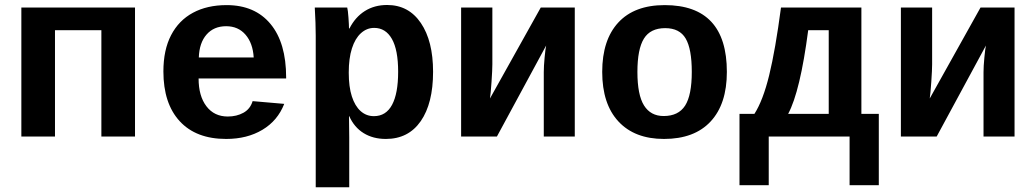

<svg xmlns="http://www.w3.org/2000/svg" viewBox="-20 -559 4241 786"><path d="M532.7 -528.3V0H395V-435.5H205.1V0H67.4V-528.3Z M905.8 9.8Q782.7 9.8 715.8 -62.7Q648.9 -135.3 648.9 -266.6Q648.9 -354.5 680.4 -415Q711.9 -475.6 770 -506.8Q828.1 -538.1 907.7 -538.1Q1023.4 -538.1 1087.4 -460.9Q1151.4 -383.8 1151.4 -241.7V-237.8H793Q793 -166 825 -124Q856.9 -82 912.6 -82Q948.7 -82 976.6 -97.4Q1004.4 -112.8 1014.2 -145L1143.6 -133.8Q1116.7 -64.9 1054.2 -27.6Q991.7 9.8 905.8 9.8ZM905.8 -451.7Q855.5 -451.7 825.7 -417.7Q795.9 -383.8 793.9 -323.7H1018.6Q1015.1 -382.3 985.1 -417Q955.1 -451.7 905.8 -451.7Z M1401.4 -528.3Q1404.3 -518.1 1406.5 -487.3Q1408.7 -456.5 1408.7 -442.4H1410.6Q1434.1 -488.8 1473.4 -513.7Q1512.7 -538.6 1564.9 -538.6Q1652.8 -538.6 1702.9 -464.8Q1752.9 -391.1 1752.9 -265.1Q1752.9 -135.7 1702.4 -63Q1651.9 9.8 1559.6 9.8Q1507.3 9.8 1468.8 -13.9Q1430.2 -37.6 1409.7 -83.5H1408.7L1409.7 3.4V207.5H1272.5V-413.1Q1272.5 -461.9 1268.6 -528.3ZM1407.7 -261.7Q1407.7 -203.6 1420.4 -164.3Q1433.1 -125 1456.3 -104.2Q1479.5 -83.5 1510.7 -83.5Q1560.1 -83.5 1585 -129.9Q1609.9 -176.3 1609.9 -265.1Q1609.9 -355 1584.2 -399.9Q1558.6 -444.8 1511.7 -444.8Q1481.4 -444.8 1457.5 -423.1Q1433.6 -401.4 1420.7 -360.8Q1407.7 -320.3 1407.7 -261.7Z M1995.6 -528.3V-295.9Q1995.6 -273.4 1992.2 -224.1Q1988.8 -174.8 1985.8 -155.8L2193.8 -528.3H2333V0H2206.1V-263.7Q2206.1 -288.1 2209.5 -323.7Q2212.9 -359.4 2215.8 -372.6L2014.2 0H1867.7V-528.3Z M2955.6 -264.6Q2955.6 -133.3 2889.2 -61.8Q2822.8 9.8 2698.2 9.8Q2578.1 9.8 2511.7 -61.8Q2445.3 -133.3 2445.3 -264.6Q2445.3 -395.5 2511.2 -466.8Q2577.1 -538.1 2701.2 -538.1Q2955.6 -538.1 2955.6 -264.6ZM2812 -264.6Q2812 -358.4 2787.1 -401.1Q2762.2 -443.8 2703.1 -443.8Q2642.6 -443.8 2616 -400.9Q2589.4 -357.9 2589.4 -264.6Q2589.4 -170.4 2616.5 -127.2Q2643.6 -84 2696.8 -84Q2757.3 -84 2784.7 -126.7Q2812 -169.4 2812 -264.6Z M3372.6 -435.5H3288.6Q3255.9 -185.1 3206.5 -92.8H3372.6ZM3127 0V199.2H3007.3V-92.8H3068.4Q3103.5 -147.5 3128.9 -251.2Q3154.3 -355 3177.2 -528.3H3506.3V-92.8H3577.6V199.2H3458V0Z M3795.9 -528.3V-295.9Q3795.9 -273.4 3792.5 -224.1Q3789.1 -174.8 3786.1 -155.8L3994.1 -528.3H4133.3V0H4006.3V-263.7Q4006.3 -288.1 4009.8 -323.7Q4013.2 -359.4 4016.1 -372.6L3814.5 0H3668V-528.3Z"/></svg>

Font: Cousine
Style: Bold
Weight: 700
Monospace: yes
Designer: Steve Matteson
Foundry: Ascender Corporation
Version: Version 1.20